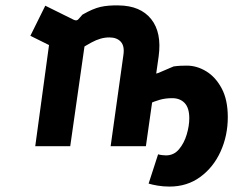

<svg xmlns="http://www.w3.org/2000/svg" viewBox="-20 -539 915 708"><path d="M605 149Q582 149 561.5 145.5Q541 142 528 138L563 30Q569 32 578 33Q587 34 592 34Q621 34 640 11.5Q659 -11 668.5 -43Q678 -75 678 -103Q678 -141 661 -159Q644 -177 615 -177Q590 -177 569 -171Q548 -165 529 -156L541 -282L547 -278Q544 -262 564 -270L620 -294Q634 -296 646 -296.5Q658 -297 669 -297Q706 -297 740.5 -276Q775 -255 797.5 -213Q820 -171 820 -107Q820 -39 793.5 19.5Q767 78 718.5 113.5Q670 149 605 149ZM110 0 171 -448 227 -340 92 -407 147 -518 252 -466Q263 -461 269 -468L284 -485Q322 -507 350.5 -513.5Q379 -520 418 -519Q498 -518 537.5 -468.5Q577 -419 565 -331L518 0H388L435 -336Q440 -369 425.5 -385Q411 -401 383 -401Q367 -401 351 -396.5Q335 -392 316.5 -382Q298 -372 273 -356L295 -392L239 0Z"/></svg>

Font: Finlandica SemiBold
Style: Italic
Weight: 600
Italic angle: -8°
Designer: Niklas Ekholm, Juho Hiilivirta, Jaakko Suomalainen
Foundry: Helsinki Type Studio
Version: Version 1.063